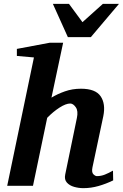

<svg xmlns="http://www.w3.org/2000/svg" viewBox="-20 -957 633 989"><path d="M563 -27.8Q525.9 -9.8 487.3 1.2Q448.7 12.2 409.2 12.2Q385.7 12.2 362.1 5.6Q338.4 -1 324.5 -16.6Q310.5 -32.2 315.9 -58.1L376 -349.1Q383.8 -385.3 370.4 -404.5Q356.9 -423.8 341.8 -423.8Q319.3 -423.8 286.6 -402.8Q253.9 -381.8 223.1 -350.1L149.9 0H17.1L154.8 -661.1L66.9 -668.9V-705.1L235.8 -736.8H305.2L245.1 -454.1Q275.4 -472.7 314 -486.3Q352.5 -500 397 -500Q472.2 -500 498.5 -460.9Q524.9 -421.9 512.2 -358.9L456.1 -94.2Q451.2 -69.3 460.9 -59.6Q470.7 -49.8 479 -49.8Q500.5 -49.8 520 -57.6Q539.6 -65.4 562 -78.1ZM592.8 -937 447.8 -765.6H329.6L252.4 -937H335.4L404.8 -842.8L509.8 -937Z"/></svg>

Font: Charis
Style: Bold Italic
Weight: 700
Italic angle: -11°
Designer: Walt Agee, Miriam Martin, Annie Olsen, Victor Gaultney, Lorna Priest, Alan Ward, Bob Hallissy, Martin Hosken, Sharon Cor
Foundry: SIL Global
Version: Version 7.000